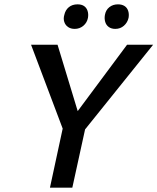

<svg xmlns="http://www.w3.org/2000/svg" viewBox="-20 -864 725 884"><path d="M345 -235 298 -299 565 -658H685ZM210 0 274 -297H378L313 0ZM281 -239 123 -658H245L354 -299ZM324 -731Q306 -731 293.5 -739.5Q281 -748 276 -763Q271 -778 276 -795Q281 -818 297 -831Q313 -844 337 -844Q355 -844 366.5 -836.5Q378 -829 383 -814.5Q388 -800 385 -782Q381 -760 364 -745.5Q347 -731 324 -731ZM511 -731Q493 -731 481 -739.5Q469 -748 464.5 -763Q460 -778 463 -795Q467 -818 483.5 -831Q500 -844 523 -844Q541 -844 553 -836.5Q565 -829 570 -814.5Q575 -800 572 -782Q567 -760 550.5 -745.5Q534 -731 511 -731Z"/></svg>

Font: Ysabeau Office SemiBold
Style: Italic
Weight: 600
Italic angle: -12°
Designer: Christian Thalmann (Catharsis Fonts)
Version: Version 2.001;gftools[0.9.30]; featfreeze: tnum,lnum,ss02